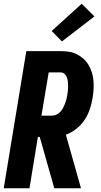

<svg xmlns="http://www.w3.org/2000/svg" viewBox="-20 -1009 540 1029"><path d="M0 0 121 -735H304Q328 -735 350.5 -731.5Q373 -728 392.5 -718Q412 -708 428 -693.5Q444 -679 455 -660Q466 -641 472.5 -620Q479 -599 481 -576Q483 -553 481.5 -530Q480 -507 476 -483Q471 -453 461 -423Q451 -393 433 -366Q415 -339 389 -318.5Q363 -298 333 -287L414 0H271L193 -275H183L138 0ZM202 -389H258Q270 -389 282 -394.5Q294 -400 303 -409.5Q312 -419 318 -430.5Q324 -442 328.5 -453.5Q333 -465 336 -477Q339 -489 341 -502Q343 -514 344 -526Q345 -538 345 -550Q345 -562 343.5 -573.5Q342 -585 338 -595.5Q334 -606 325.5 -613.5Q317 -621 304 -621H241ZM312 -787 257 -843 418 -989 486 -921Z"/></svg>

Font: Iosevka SS04 Heavy Oblique
Style: Regular
Weight: 900
Italic angle: -9°
Monospace: yes
Designer: Belleve Invis
Foundry: Belleve Invis
Version: Version 19.0.0; ttfautohint (v1.8.4)